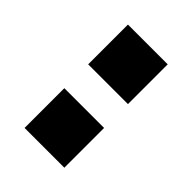

<svg xmlns="http://www.w3.org/2000/svg" viewBox="-159 -602 683 683"><g transform="rotate(45 183.0 -260.0)"><path d="M83 -320V-520H283V-320ZM83 0V-200H283V0Z"/></g></svg>

Font: M PLUS 1 Thin Black
Style: Regular
Weight: 900
Version: Version 1.001